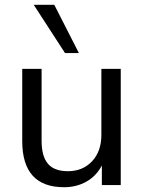

<svg xmlns="http://www.w3.org/2000/svg" viewBox="-20 -774 601 803"><path d="M248 9Q73 9 73 -184V-486H154V-185Q154 -120 180.5 -89Q207 -58 264 -58Q326 -58 365 -99.5Q404 -141 404 -210V-486H485V0H406V-82Q383 -38 341.5 -14.5Q300 9 248 9ZM252 -552 121 -754H207L310 -552Z"/></svg>

Font: Nunito Sans
Style: Regular
Weight: 400
Designer: Vernon Adams
Foundry: Vernon Adams
Version: Version 3.101; ttfautohint (v1.8.4.7-5d5b);gftools[0.9.27]